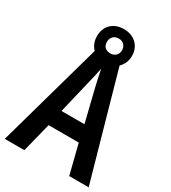

<svg xmlns="http://www.w3.org/2000/svg" viewBox="-209 -981 967 1086"><g transform="rotate(30 274.0 -437.5)"><path d="M421 0H548L355 -684C376 -704 389 -732 389 -766C389 -831 341 -875 275 -875C206 -875 161 -831 161 -765C161 -732 172 -705 192 -685L0 0H128L176 -191H373ZM275 -717C242 -717 226 -736 226 -765C226 -794 246 -814 275 -814C305 -814 324 -794 324 -765C324 -736 304 -717 275 -717ZM299 -501 349 -297H199L248 -502C255 -531 268 -583 274 -616C280 -582 290 -540 299 -501Z"/></g></svg>

Font: Noto Sans Gujarati UI Condensed SemiBold
Style: Regular
Weight: 600
Width: 3
Designer: Jelle Bosma - Monotype Design Team, Universal Thirst
Foundry: Monotype Imaging Inc.
Version: Version 2.106